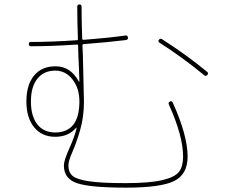

<svg xmlns="http://www.w3.org/2000/svg" viewBox="-20 -820 1040 870"><path d="M339.8 -360.4Q339.8 -419.9 308.6 -460Q277.3 -500 230.5 -500Q178.7 -500 149.4 -463.4Q120.1 -426.8 120.1 -360.4Q120.1 -293.9 148.9 -256.8Q177.7 -219.7 230.5 -219.7Q339.8 -220.7 339.8 -360.4ZM336.9 -451.2Q336.9 -450.2 338.9 -450.2Q339.8 -450.2 339.8 -452.1Q339.8 -468.8 337.9 -508.8Q335.9 -548.8 335 -570.3Q335 -577.1 334.5 -591.8Q334 -606.4 334 -613.3Q334 -618.2 329.1 -618.2Q213.9 -610.4 120.1 -610.4Q110.4 -610.4 110.4 -620.1Q110.4 -629.9 120.1 -629.9Q213.9 -629.9 328.1 -637.7Q333 -637.7 333 -642.6Q330.1 -723.6 330.1 -790Q330.1 -799.8 339.8 -799.8Q349.6 -799.8 349.6 -790Q349.6 -723.6 352.5 -643.6Q352.5 -639.6 358.4 -639.6Q473.6 -648.4 548.8 -659.2Q557.6 -661.1 559.6 -650.4Q561.5 -641.6 551.8 -638.7Q473.6 -628.9 359.4 -620.1Q354.5 -620.1 353.5 -615.2Q353.5 -608.4 354.5 -593.3Q355.5 -578.1 355.5 -571.3Q360.4 -368.2 360.4 -360.4Q360.4 -289.1 342.8 -229.5Q325.2 -169.9 307.6 -130.4Q290 -90.8 290 -70.3Q290 -39.1 309.1 -22.9Q328.1 -6.8 384.3 1.5Q440.4 9.8 549.8 9.8Q658.2 9.8 715.8 -3.9Q773.4 -17.6 791.5 -42Q809.6 -66.4 809.6 -110.4Q809.6 -204.1 745.1 -346.7Q741.2 -355.5 750 -359.9Q758.8 -364.3 762.7 -355.5Q830.1 -206.1 830.1 -110.4Q830.1 -30.3 769.5 0Q709 30.3 549.8 30.3Q392.6 30.3 331.1 10.7Q269.5 -8.8 269.5 -70.3Q269.5 -92.8 293.9 -147Q318.4 -201.2 327.1 -239.3Q327.1 -241.2 326.2 -241.2Q324.2 -241.2 324.2 -240.2Q290 -200.2 230 -200.2Q169.9 -200.2 134.8 -243.2Q99.6 -286.1 99.6 -360.4Q99.6 -435.5 134.3 -477.5Q168.9 -519.5 230.5 -519.5Q298.8 -520.5 336.9 -451.2ZM702.1 -627Q694.3 -632.8 700.2 -639.6Q705.1 -647.5 713.9 -642.6Q824.2 -572.3 918.9 -494.1Q925.8 -488.3 919.9 -480.5Q912.1 -472.7 906.2 -478.5Q803.7 -562.5 702.1 -627Z"/></svg>

Font: Rounded-X Mgen+ 2m thin
Style: Regular
Weight: 100
Designer: [Source Han Sans]
Ryoko NISHIZUKA  (kana & ideographs); Paul D. Hunt (Latin, Greek & Cyrillic); Wenlong ZHANG  (bopomofo
Version: Version 1.059.20150602